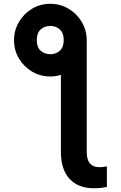

<svg xmlns="http://www.w3.org/2000/svg" viewBox="-20 -789 640 1017"><path d="M54.3 -575.6Q54.3 -628.6 80.3 -672.6Q106.2 -716.6 149.7 -742.7Q193.2 -768.8 246.4 -768.8Q299.4 -768.8 343.2 -742.7Q387.1 -716.6 413.2 -672.6Q439.3 -628.6 439.3 -575.6V14.6Q439.3 57.5 456.5 77.1Q473.7 96.6 505.7 96.6Q525.9 96.6 546.2 92.3V200.6Q529.8 204.9 512.4 206.5Q495 208.1 477.3 208.1Q394.2 208.1 348.4 158.4Q302.6 108.7 302.6 14.6V-392.4Q275.2 -383.9 246.4 -383.9Q193.2 -383.9 149.7 -409.8Q106.2 -435.7 80.3 -479.2Q54.3 -522.7 54.3 -575.6ZM247.5 -501.8Q276.3 -501.8 296.9 -520.4Q317.5 -539.1 317.5 -577.1Q317.5 -614 296.9 -632.8Q276.3 -651.6 247.5 -651.6Q215.9 -651.6 195.3 -632.8Q174.7 -614 174.7 -577.1Q174.7 -539.1 195.3 -520.4Q215.9 -501.8 247.5 -501.8Z"/></svg>

Font: Interface
Style: Bold
Weight: 700
Designer: Rasmus Andersson
Foundry: rsms
Version: Version 1.8